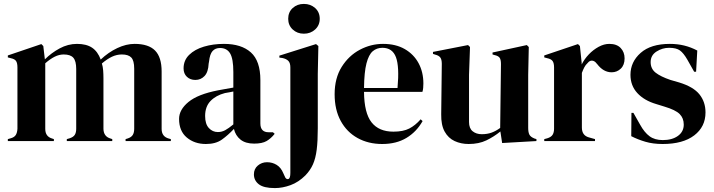

<svg xmlns="http://www.w3.org/2000/svg" viewBox="-20 -720 3645 980"><path d="M20 0V-10L34 -14Q53 -19 60.5 -31Q68 -43 69 -63V-376Q69 -398 62 -408.5Q55 -419 35 -423L20 -427V-437L191 -495L201 -485L209 -417Q242 -450 284.5 -473Q327 -496 373 -496Q421 -496 450 -476.5Q479 -457 494 -416Q533 -453 578.5 -474.5Q624 -496 667 -496Q738 -496 771.5 -462Q805 -428 805 -355V-62Q805 -23 841 -13L852 -10V0H621V-10L631 -13Q650 -19 657.5 -31Q665 -43 665 -63V-369Q665 -411 650 -426.5Q635 -442 602 -442Q576 -442 551.5 -430.5Q527 -419 500 -396Q505 -380 506.5 -361Q508 -342 508 -321V-62Q509 -23 544 -13L553 -10V0H321V-10L335 -14Q354 -20 361.5 -31.5Q369 -43 369 -63V-368Q369 -408 354.5 -425Q340 -442 305 -442Q282 -442 259 -430.5Q236 -419 211 -397V-62Q211 -23 246 -13L255 -10V0Z M1031 15Q973 15 933.5 -18Q894 -51 894 -113Q894 -160 942 -199.5Q990 -239 1093 -259Q1109 -262 1129 -265.5Q1149 -269 1171 -273V-352Q1171 -420 1154.5 -447.5Q1138 -475 1103 -475Q1079 -475 1065 -459.5Q1051 -444 1047 -406L1045 -395Q1043 -352 1024 -332Q1005 -312 977 -312Q951 -312 934 -328Q917 -344 917 -371Q917 -412 945.5 -440Q974 -468 1021 -482Q1068 -496 1123 -496Q1212 -496 1260.5 -452.5Q1309 -409 1309 -311V-90Q1309 -45 1351 -45H1373L1382 -37Q1363 -13 1340.5 0Q1318 13 1277 13Q1233 13 1207.5 -7.5Q1182 -28 1174 -62Q1144 -30 1112.5 -7.5Q1081 15 1031 15ZM1092 -46Q1112 -46 1129.5 -55.5Q1147 -65 1171 -85V-253Q1161 -251 1151 -249Q1141 -247 1128 -245Q1082 -233 1054.5 -204.5Q1027 -176 1027 -128Q1027 -87 1046 -66.5Q1065 -46 1092 -46Z M1531 -548Q1497 -548 1474 -569.5Q1451 -591 1451 -624Q1451 -658 1474 -679Q1497 -700 1531 -700Q1565 -700 1588.5 -679Q1612 -658 1612 -624Q1612 -591 1588.5 -569.5Q1565 -548 1531 -548ZM1383 240Q1326 240 1301 220.5Q1276 201 1276 170Q1276 142 1296 125Q1316 108 1343 108Q1370 108 1392 121.5Q1414 135 1426 164L1436 186Q1443 197 1452.5 193.5Q1462 190 1462 162V-376Q1462 -399 1451.5 -409.5Q1441 -420 1421 -424L1406 -426V-436L1593 -495L1605 -485L1602 -343V-65Q1602 0 1596.5 44Q1591 88 1577.5 118.5Q1564 149 1539 175Q1504 210 1463 225Q1422 240 1383 240Z M1935 -496Q2000 -496 2046 -469.5Q2092 -443 2116.5 -397.5Q2141 -352 2141 -294Q2141 -283 2140 -271.5Q2139 -260 2136 -251H1838Q1839 -143 1876.5 -95.5Q1914 -48 1988 -48Q2038 -48 2069 -64Q2100 -80 2127 -111L2137 -102Q2106 -47 2054.5 -16Q2003 15 1931 15Q1860 15 1805 -15.5Q1750 -46 1719 -103Q1688 -160 1688 -239Q1688 -321 1724 -378.5Q1760 -436 1816.5 -466Q1873 -496 1935 -496ZM1932 -476Q1903 -476 1882.5 -458.5Q1862 -441 1850.5 -396.5Q1839 -352 1838 -271H2009Q2019 -380 2001 -428Q1983 -476 1932 -476Z M2372 15Q2333 15 2300.5 0Q2268 -15 2249.5 -48.5Q2231 -82 2232 -137L2235 -394Q2235 -417 2227 -427Q2219 -437 2202 -441L2190 -445V-455L2369 -490L2379 -480L2374 -338V-97Q2374 -65 2392.5 -50Q2411 -35 2439 -35Q2467 -35 2489 -43Q2511 -51 2533 -67L2537 -393Q2537 -416 2530 -425.5Q2523 -435 2504 -439L2494 -442V-452L2669 -490L2679 -480L2676 -338V-67Q2676 -45 2682 -33Q2688 -21 2708 -13L2718 -10V0L2543 10L2534 -49Q2501 -22 2462.5 -3.5Q2424 15 2372 15Z M2758 0V-10L2773 -14Q2793 -20 2800.5 -32Q2808 -44 2808 -63V-376Q2808 -398 2800.5 -408.5Q2793 -419 2773 -423L2758 -427V-437L2930 -495L2940 -485L2949 -399V-391Q2963 -419 2985.5 -442.5Q3008 -466 3035.5 -481Q3063 -496 3090 -496Q3128 -496 3148 -475Q3168 -454 3168 -422Q3168 -388 3148.5 -369.5Q3129 -351 3102 -351Q3060 -351 3028 -393L3026 -395Q3016 -409 3003 -410.5Q2990 -412 2979 -398Q2969 -389 2962.5 -376.5Q2956 -364 2950 -348V-69Q2950 -29 2985 -19L3017 -10V0Z M3362 15Q3313 15 3274 3.5Q3235 -8 3202 -25L3203 -144H3213L3247 -84Q3269 -44 3295.5 -24.5Q3322 -5 3363 -5Q3411 -5 3440.5 -26.5Q3470 -48 3470 -84Q3470 -117 3449 -138Q3428 -159 3371 -176L3329 -189Q3268 -207 3233 -245Q3198 -283 3198 -338Q3198 -404 3250 -450Q3302 -496 3399 -496Q3438 -496 3472.5 -487.5Q3507 -479 3539 -462L3533 -354H3523L3488 -416Q3469 -449 3450.5 -462.5Q3432 -476 3395 -476Q3361 -476 3331 -457Q3301 -438 3301 -403Q3301 -369 3326.5 -349Q3352 -329 3402 -312L3447 -299Q3519 -277 3550 -238.5Q3581 -200 3581 -146Q3581 -73 3523.5 -29Q3466 15 3362 15Z"/></svg>

Font: DeepMind Serif Display
Style: Regular
Weight: 400
Designer: Frank Grießhammer / Modifications: Colophon Foundry
Foundry: Colophon Foundry
Version: Version 5.003; ttfautohint (v1.8.2)